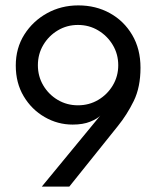

<svg xmlns="http://www.w3.org/2000/svg" viewBox="-20 -692 590 712"><path d="M135 0 352 -263.5Q341 -251.5 314.5 -240.8Q288 -230 249.5 -230Q194 -230 145.8 -257.8Q97.5 -285.5 68 -334.8Q38.5 -384 38.5 -449Q38.5 -513.5 70.2 -563.8Q102 -614 154.5 -643Q207 -672 270.5 -672Q335.5 -672 387.5 -643.2Q439.5 -614.5 470.2 -562.5Q501 -510.5 501 -441Q501 -368.5 476 -317.5Q451 -266.5 417 -224.5L237 0ZM269 -301.5Q310.5 -301.5 344.2 -321.5Q378 -341.5 398.2 -375.2Q418.5 -409 418.5 -450Q418.5 -491.5 398.2 -525.2Q378 -559 344.2 -579.2Q310.5 -599.5 269 -599.5Q228 -599.5 194.2 -579.2Q160.5 -559 140.5 -525.2Q120.5 -491.5 120.5 -450Q120.5 -409 140.5 -375.2Q160.5 -341.5 194.2 -321.5Q228 -301.5 269 -301.5Z"/></svg>

Font: League Spartan Thin
Style: Regular
Weight: 400
Version: Version 2.002